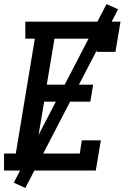

<svg xmlns="http://www.w3.org/2000/svg" viewBox="-21 -842 641 948"><path d="M-1 0V-84H57L151 -651H104V-735H574L549 -586H456L467 -651H248L210 -424H439L425 -340H197L154 -84H373L383 -149H477L452 0ZM104 86 47 60 505 -822 562 -796Z"/></svg>

Font: Iosevka Curly Slab MdEx
Style: Italic
Weight: 500
Width: 7
Italic angle: -9°
Monospace: yes
Designer: Belleve Invis
Foundry: Belleve Invis
Version: Version 11.0.0; ttfautohint (v1.8.3)